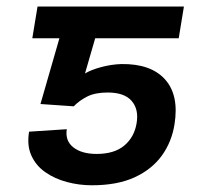

<svg xmlns="http://www.w3.org/2000/svg" viewBox="-20 -548 611 577"><path d="M201.7 -228.5 101.6 -235.4 186 -528.3H532.7L517.1 -433.1H266.1L235.4 -327.1Q252.9 -337.9 283.4 -346.2Q314 -354.5 344.2 -355.5Q433.1 -356.9 475.8 -309.6Q518.6 -262.2 504.4 -174.3Q496.1 -121.6 466.3 -80.3Q436.5 -39.1 384.5 -15.1Q332.5 8.8 255.9 8.8Q217.8 8.8 181.2 -1Q144.5 -10.7 116.2 -30.5Q87.9 -50.3 74.2 -80.8Q60.5 -111.3 67.4 -152.3L180.7 -159.7Q175.3 -125 200.4 -105.2Q225.6 -85.4 270.5 -85.4Q323.7 -85.4 353.8 -110.8Q383.8 -136.2 390.6 -178.2Q397.5 -219.7 375.5 -244.9Q353.5 -270 303.7 -270Q265.6 -270 241.5 -257.6Q217.3 -245.1 201.7 -228.5ZM242.7 -528.3 227.1 -433.1H77.1L92.8 -528.3Z"/></svg>

Font: Inter 18pt Medium
Style: Italic
Weight: 500
Italic angle: -9.3988°
Designer: Rasmus Andersson
Foundry: rsms
Version: Version 4.001;git-66647c0bb